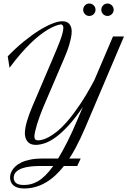

<svg xmlns="http://www.w3.org/2000/svg" viewBox="-20 -822 731 1101"><path d="M281.2 -482.9Q292 -508.8 303.2 -534.9Q314.5 -561 323.2 -584.7Q332 -608.4 337.6 -628.4Q343.3 -648.4 343.3 -662.1Q343.3 -670.9 339.6 -676.5Q335.9 -682.1 328.6 -682.1Q293.9 -676.8 249 -648.9Q230 -637.2 206.8 -619.1Q183.6 -601.1 156.5 -575Q129.4 -548.8 98.9 -513.9Q68.4 -479 34.7 -433.1L24.4 -499Q71.8 -547.9 117.9 -585.2Q164.1 -622.6 205.3 -648.2Q246.6 -673.8 280.5 -687Q314.5 -700.2 337.4 -700.2Q365.2 -700.2 378.2 -683.8Q391.1 -667.5 391.1 -642.1Q391.1 -625.5 387.2 -606.2Q383.3 -586.9 377.2 -566.2Q371.1 -545.4 363 -524.2Q355 -502.9 346.2 -482.9L228 -207Q217.8 -182.1 208.5 -157Q199.2 -131.8 192.4 -109.4Q185.5 -86.9 181.4 -68.4Q177.2 -49.8 177.2 -38.6Q177.2 -17.1 198.2 -17.1Q206.1 -17.1 220.9 -20.3Q235.8 -23.4 257.6 -34.7Q279.3 -45.9 307.1 -68.1Q335 -90.3 368.2 -128.9Q401.4 -167.5 439.7 -224.4Q478 -281.2 521 -362.3L627.9 -612.8H690.9L488.8 -137.2Q478.5 -113.3 466.8 -85.7Q455.1 -58.1 441.4 -29.3Q427.7 -0.5 411.9 29.1Q396 58.6 377.4 86.9H442.9L422.9 129.9H346.7Q325.2 157.2 300.3 180.9Q275.4 204.6 247.1 221.9Q218.8 239.3 186.5 249Q154.3 258.8 118.2 258.8Q96.7 258.8 81.3 253.9Q65.9 249 56.2 240.2Q46.4 231.4 42 219.5Q37.6 207.5 37.6 193.8Q37.6 188.5 39.8 178.2Q42 168 49.1 156Q56.2 144 68.8 131.8Q81.5 119.6 102.3 109.6Q123 99.6 153.6 93.3Q184.1 86.9 226.1 86.9H313.5Q338.4 45.9 366.2 -9Q394 -64 424.8 -137.2L455.6 -209.5Q412.1 -145 373.3 -102.8Q334.5 -60.5 300.5 -35.6Q266.6 -10.7 237.5 -1Q208.5 8.8 185.1 8.8Q153.3 8.8 137.9 -10.3Q122.6 -29.3 122.6 -57.6Q122.6 -72.8 126 -91.1Q129.4 -109.4 135.3 -129.2Q141.1 -148.9 148.4 -168.7Q155.8 -188.5 163.6 -207ZM117.7 238.8Q137.2 238.8 156.7 234.1Q176.3 229.5 197 217.5Q217.8 205.6 239.5 184.3Q261.2 163.1 285.2 129.9H206.1Q182.6 129.9 156.5 132.6Q130.4 135.3 108.6 142.6Q86.9 149.9 72.8 163.3Q58.6 176.8 58.6 197.8Q58.6 216.8 72.3 227.8Q85.9 238.8 117.7 238.8ZM631.8 -765.6Q631.8 -751.5 621.3 -741Q610.8 -730.5 596.7 -730.5Q581.5 -730.5 571.3 -741Q561 -751.5 561 -765.6Q561 -780.8 571.3 -791.3Q581.5 -801.8 596.7 -801.8Q610.8 -801.8 621.3 -791.3Q631.8 -780.8 631.8 -765.6ZM527.8 -765.6Q527.8 -751.5 517.3 -741Q506.8 -730.5 491.7 -730.5Q477.5 -730.5 467.3 -741Q457 -751.5 457 -765.6Q457 -780.8 467.3 -791.3Q477.5 -801.8 491.7 -801.8Q506.8 -801.8 517.3 -791.3Q527.8 -780.8 527.8 -765.6Z"/></svg>

Font: Dynalight
Style: Regular
Weight: 400
Version: Version 1.000